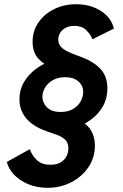

<svg xmlns="http://www.w3.org/2000/svg" viewBox="-20 -751 580 906"><path d="M204.1 135.3Q155.3 135.3 114.7 118.7Q74.2 102.1 47.4 74.5Q20.5 46.9 12.2 13.2L120.1 -46.9Q132.3 -15.6 155 5.4Q177.7 26.4 217.8 26.4Q247.6 26.4 266.1 15.1Q284.7 3.9 293.7 -13.7Q302.7 -31.3 302.7 -50.3Q302.7 -78.1 286.9 -92.5Q271 -106.9 247.6 -115Q224.1 -123 201.7 -130.9Q159.7 -145.5 130.6 -167.2Q101.6 -189 86.7 -217.8Q71.8 -246.6 71.8 -282.2Q71.8 -327.1 93.7 -364.5Q115.7 -401.9 153.8 -429Q191.9 -456.1 239.7 -469.2L232.9 -428.7Q189 -443.8 161.4 -473.9Q133.8 -503.9 133.8 -554.2Q133.8 -604.5 160.9 -644.3Q188 -684.1 234.6 -707.5Q281.3 -731 339.4 -731Q405.8 -731 455.1 -700Q504.4 -668.9 517.6 -616.2L416.5 -565.9Q405.8 -590.3 386 -609.6Q366.2 -628.9 330.6 -628.9Q306.2 -628.9 289.1 -619.4Q272 -609.9 263.4 -595.2Q254.9 -580.6 254.9 -564.5Q254.9 -545.4 266.1 -532.2Q277.3 -519 295.4 -509.8Q313.5 -500.5 334.2 -493.2Q355 -485.8 374 -478Q426.3 -457 456.5 -422.9Q486.8 -388.7 486.8 -333.5Q486.8 -287.6 465.8 -249.8Q444.8 -211.9 406.7 -184.6Q368.7 -157.2 317.4 -142.1L325.7 -195.8Q375.5 -180.2 401.6 -146.7Q427.7 -113.3 427.7 -63.5Q427.7 -7.3 397.5 37.6Q367.2 82.5 316.4 108.9Q265.6 135.3 204.1 135.3ZM266.6 -222.7Q301.8 -222.7 325.4 -237.1Q349.1 -251.5 360.8 -273.2Q372.6 -294.9 372.6 -316.9Q372.6 -347.2 349.9 -366.9Q327.1 -386.7 287.1 -386.7Q253.9 -386.7 229.7 -373Q205.6 -359.4 192.9 -338.1Q180.2 -316.9 180.2 -294.9Q180.2 -266.6 201.4 -244.6Q222.7 -222.7 266.6 -222.7Z"/></svg>

Font: Reddit Sans
Style: Italic
Weight: 400
Italic angle: -11.25°
Designer: Stephen Hutchings
Version: Version 1.013